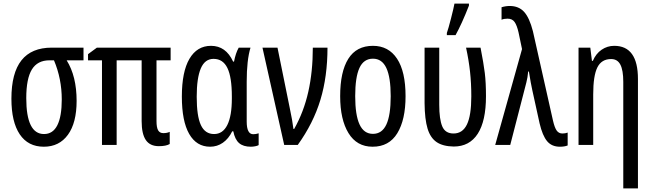

<svg xmlns="http://www.w3.org/2000/svg" viewBox="-20 -800 3605 1060"><path d="M222 10Q135 10 89 -58.5Q43 -127 43 -255Q43 -397 98.5 -467Q154 -537 266 -537H441V-467H348Q403 -379 403 -243Q403 -122 355 -56Q307 10 222 10ZM223 -60Q272 -60 296.5 -108.5Q321 -157 321 -251Q321 -365 278 -467H253Q187 -467 156 -416.5Q125 -366 125 -258Q125 -60 223 -60Z M917 -72V-5Q897 7 857 7Q808 7 785 -27Q762 -61 762 -131V-467H624V0H543V-467H466V-501L515 -537H922V-467H844V-132Q844 -96 853 -80.5Q862 -65 882 -65Q902 -65 917 -72Z M984 -267Q984 -404 1026 -475.5Q1068 -547 1145 -547Q1227 -547 1267 -460H1272Q1281 -507 1298 -537H1363Q1342 -468 1342 -349V-129Q1342 -59 1378 -59Q1393 -59 1408 -64V1Q1402 5 1389 7.5Q1376 10 1365 10Q1323 10 1300 -10Q1277 -30 1268 -75H1262Q1242 -34 1210.5 -12Q1179 10 1140 10Q1065 10 1024.5 -60.5Q984 -131 984 -267ZM1260 -256V-267Q1260 -374 1235.5 -424.5Q1211 -475 1159 -475Q1111 -475 1088.5 -422Q1066 -369 1066 -266Q1066 -159 1089 -109.5Q1112 -60 1162 -60Q1210 -60 1235 -110Q1260 -160 1260 -256Z M1512 -537 1579 -207Q1595 -132 1600 -88H1604Q1657 -182 1682 -293Q1707 -404 1707 -537H1788Q1788 -378 1749 -249Q1710 -120 1624 0H1549L1429 -537Z M2037 10Q1950 10 1904 -65Q1858 -140 1858 -269Q1858 -404 1903 -475.5Q1948 -547 2039 -547Q2125 -547 2172 -476Q2219 -405 2219 -269Q2219 -139 2173.5 -64.5Q2128 10 2037 10ZM2039 -61Q2089 -61 2113 -112.5Q2137 -164 2137 -269Q2137 -373 2113 -424.5Q2089 -476 2039 -476Q1988 -476 1964.5 -425Q1941 -374 1941 -269Q1941 -165 1965 -113Q1989 -61 2039 -61Z M2324 -230V-537H2405V-222Q2405 -142 2421.5 -102.5Q2438 -63 2484 -63Q2534 -63 2558 -113Q2582 -163 2582 -268Q2582 -340 2575 -404Q2568 -468 2553 -537H2633Q2650 -450 2656.5 -397Q2663 -344 2663 -269Q2663 -132 2617.5 -61.5Q2572 9 2485 9Q2425 8 2390.5 -15.5Q2356 -39 2340.5 -90Q2325 -141 2324 -230ZM2447 -618Q2455 -640 2470 -698.5Q2485 -757 2489 -780H2569V-769Q2529 -667 2495 -606H2447Z M2862 -529 2843 -620Q2834 -660 2821 -678.5Q2808 -697 2782 -697Q2762 -697 2749 -691V-760Q2772 -767 2794 -767Q2844 -767 2873.5 -734.5Q2903 -702 2922 -628L3033 -134Q3042 -95 3053.5 -79Q3065 -63 3085 -63Q3101 -63 3114 -68V3Q3097 10 3071 10Q3026 10 3000.5 -20.5Q2975 -51 2959 -119L2919 -301Q2911 -336 2900 -405H2896Q2893 -372 2886 -345L2797 0H2714Z M3502 -364V240H3421V-348Q3421 -412 3405 -443Q3389 -474 3354 -474Q3301 -474 3278 -428Q3255 -382 3255 -279V0H3174V-537H3239L3248 -464H3253Q3270 -504 3301.5 -525.5Q3333 -547 3371 -547Q3502 -547 3502 -364Z"/></svg>

Font: Noto Sans UI Cond
Style: Regular
Weight: 400
Width: 3
Designer: Monotype Design Team
Foundry: Monotype Imaging Inc.
Version: Version 1.001